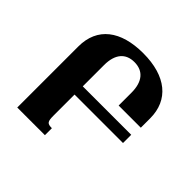

<svg xmlns="http://www.w3.org/2000/svg" viewBox="-176 -907 1090 1090"><g transform="rotate(45 368.5 -362.0)"><path d="M321 -56C283 -56 277 -65 277 -115V-282H666V-348H277V-519C277 -608 318 -653 387 -653C459 -653 498 -605 498 -518V-415H676V-490C676 -637 571 -724 387 -724C207 -724 99 -643 99 -490V0H321Z"/></g></svg>

Font: Noto Serif Armenian Extra
Style: Regular
Weight: 800
Designer: Monotype Design Team
Foundry: Monotype Imaging Inc.
Version: Version 1.901